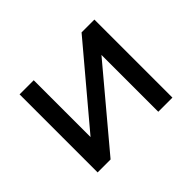

<svg xmlns="http://www.w3.org/2000/svg" viewBox="-114 -726 922 922"><g transform="rotate(-45 347.0 -265.0)"><path d="M93 0V-530H189V-144L514 -530H601V0H505V-386L181 0Z"/></g></svg>

Font: MOST Montserrat Medium
Style: Regular
Weight: 500
Designer: Julieta Ulanovsky
Foundry: Julieta Ulanovsky
Version: Version 8.000;March 11, 2024;FontCreator 15.0.0.2926 64-bit